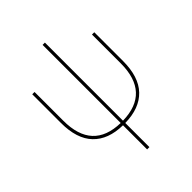

<svg xmlns="http://www.w3.org/2000/svg" viewBox="-250 -826 1182 1182"><g transform="rotate(-45 341.0 -235.0)"><path d="M351 -10Q591 -15 591 -270V-520H611V-270Q611 -132 544 -62Q477 8 351 10V220H331V10Q205 8 138 -62Q71 -132 71 -270V-520H91V-270Q91 -15 331 -10V-690H351Z"/></g></svg>

Font: Mplus 1p Thin
Style: Regular
Weight: 250
Version: Version 1.061